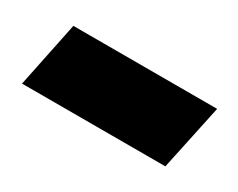

<svg xmlns="http://www.w3.org/2000/svg" viewBox="-39 -475 504 406"><g transform="rotate(30 213.0 -272.0)"><path d="M22 -192 55 -352H406L372 -192Z"/></g></svg>

Font: Mona Sans ExtraLight Black
Style: Italic
Weight: 900
Italic angle: -11.6951°
Version: Version 2.000